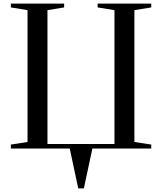

<svg xmlns="http://www.w3.org/2000/svg" viewBox="-20 -820 895 1060"><path d="M815 -779 722 -764V-36L815 -22V0H490L443 220H412L365 0H40V-22L132 -36V-764L40 -779V-800H334V-779L242 -764V-25H612V-764L519 -779V-800H815Z"/></svg>

Font: Prata
Style: Regular
Weight: 400
Designer: Ivan Petrov
Foundry: Cyreal
Version: Version 2.000